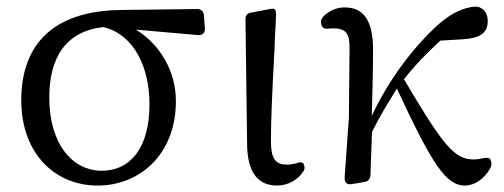

<svg xmlns="http://www.w3.org/2000/svg" viewBox="-20 -555 1566 596"><path d="M283 21C414 21 526 -76 526 -241C526 -337 474 -419 402 -463L595 -446C608 -445 617 -453 616 -466L613 -508C612 -520 604 -527 592 -527L354 -524C143 -521 46 -415 46 -244C46 -79 150 21 283 21ZM133 -252C133 -376 184 -458 301 -471C398 -447 444 -344 444 -231C444 -98 386 -25 296 -25C204 -25 133 -109 133 -252Z M840 21C873 21 904 4 921 -22C927 -30 926 -38 923 -45C920 -52 911 -53 899 -48C892 -46 883 -44 872 -44C838 -44 821 -58 821 -117C821 -181 824 -250 832 -401C833 -427 834 -456 836 -488C836 -494 836 -501 837 -507C837 -518 836 -523 833 -526C830 -529 823 -528 813 -526L760 -516C748 -514 742 -508 742 -495L747 -111C747 -14 785 21 840 21Z M1055 13C1059 17 1065 18 1075 16L1111 10C1123 8 1129 1 1130 -11C1131 -40 1132 -69 1133 -99C1133 -107 1134 -115 1134 -123C1134 -131 1134 -138 1135 -146C1163 -202 1182 -231 1212 -280C1322 -43 1365 21 1423 21C1451 21 1482 3 1502 -33C1507 -43 1506 -51 1503 -58C1500 -66 1492 -66 1480 -64C1471 -62 1461 -60 1450 -60C1389 -60 1353 -108 1234 -309C1270 -355 1308 -393 1347 -429L1416 -433C1466 -436 1494 -450 1494 -489C1494 -512 1484 -524 1473 -530C1465 -535 1458 -535 1449 -534C1419 -530 1387 -518 1344 -482C1271 -417 1189 -314 1134 -195C1136 -263 1138 -334 1138 -397C1139 -495 1106 -532 1050 -532C1022 -532 1000 -520 983 -503C976 -495 975 -487 978 -477C981 -467 989 -465 1001 -466C1005 -467 1009 -467 1013 -467C1054 -467 1066 -452 1065 -402L1063 -189L1050 -8C1049 3 1051 9 1055 13Z"/></svg>

Font: 寒蝉锦书宋 Text
Style: Regular
Weight: 400
Designer: 寒蝉锦书宋{Warren} 思源宋体{Ryoko NISHIZUKA 西塚涼子 (kana & ideographs); Frank Grießhammer (Latin, Greek & Cyrillic); Wenlong ZHANG 
Foundry: Adobe & ChillType
Version: Version 2.000;Glyphs 3.1.1 (3135)